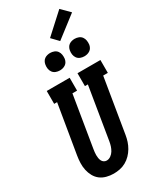

<svg xmlns="http://www.w3.org/2000/svg" viewBox="-292 -1271 1109 1357"><g transform="rotate(-30 262.0 -592.5)"><path d="M205 8Q176 8 147.5 0.5Q119 -7 97.5 -23.5Q76 -40 62.5 -64.5Q49 -89 43 -117Q37 -145 38 -174.5Q39 -204 44 -234L110 -630H86V-735H273V-630H235L167 -217Q165 -204 163.5 -192Q162 -180 162 -167.5Q162 -155 164 -143Q166 -131 171 -120.5Q176 -110 186 -103.5Q196 -97 208 -97Q226 -97 242 -108.5Q258 -120 267.5 -136Q277 -152 282.5 -169Q288 -186 291 -204L361 -630H337V-735H524V-630H486L413 -187Q409 -162 401 -137.5Q393 -113 379.5 -90Q366 -67 347 -47.5Q328 -28 304.5 -15Q281 -2 255.5 3Q230 8 205 8ZM440 -814Q423 -814 407.5 -820Q392 -826 382.5 -839Q373 -852 370.5 -868.5Q368 -885 371 -902Q373 -914 379 -925Q385 -936 395 -943Q405 -950 417 -953Q429 -956 440 -956Q457 -956 472.5 -950Q488 -944 497.5 -931Q507 -918 509.5 -901.5Q512 -885 510 -868Q508 -856 502 -845Q496 -834 485.5 -827Q475 -820 463.5 -817Q452 -814 440 -814ZM240 -814Q223 -814 207.5 -820Q192 -826 182.5 -839Q173 -852 170.5 -868.5Q168 -885 171 -902Q173 -914 179 -925Q185 -936 195 -943Q205 -950 217 -953Q229 -956 240 -956Q257 -956 272.5 -950Q288 -944 297.5 -931Q307 -918 309.5 -901.5Q312 -885 310 -868Q308 -856 302 -845Q296 -834 285.5 -827Q275 -820 263.5 -817Q252 -814 240 -814ZM345 -993 293 -1047 453 -1193 519 -1127Z"/></g></svg>

Font: Iosevka Slab Extrabold Oblique
Style: Regular
Weight: 800
Italic angle: -9°
Monospace: yes
Designer: Belleve Invis
Foundry: Belleve Invis
Version: Version 11.1.1; ttfautohint (v1.8.3)